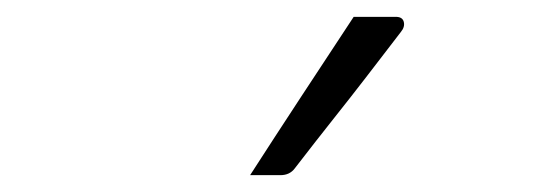

<svg xmlns="http://www.w3.org/2000/svg" viewBox="-20 -855 640 228"><path d="M400 -835H450Q458 -835 459.5 -829Q461 -823 456 -817Q433 -787 414.5 -763Q396 -739 376.5 -714.5Q357 -690 330 -655Q324 -647 313 -647H277Q306 -692 337.5 -740Q369 -788 400 -835Z"/></svg>

Font: Recursive Sn Lnr St Lt
Style: Regular
Weight: 300
Version: Version 1.079;hotconv 1.0.112;makeotfexe 2.5.65598; ttfautoh